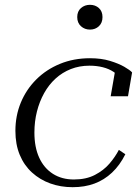

<svg xmlns="http://www.w3.org/2000/svg" viewBox="-20 -768 582 798"><path d="M287 -22Q338 -22 374.5 -41Q411 -60 435 -88Q459 -116 474 -145L501 -127Q478 -81 445.5 -50.5Q413 -20 372.5 -5Q332 10 282 10Q232 10 189 -5.5Q146 -21 113 -51Q80 -81 62 -124.5Q44 -168 44 -224Q44 -287 66.5 -341.5Q89 -396 130.5 -437.5Q172 -479 229 -502.5Q286 -526 354 -526Q401 -526 437 -515Q473 -504 496.5 -490.5Q520 -477 529 -467L512 -368H440L459 -477Q470 -474 475.5 -470Q481 -466 483.5 -460.5Q486 -455 485.5 -449Q485 -443 482 -437Q472 -456 452.5 -469Q433 -482 407.5 -488.5Q382 -495 352 -495Q310 -495 274.5 -481Q239 -467 211 -441.5Q183 -416 163.5 -381Q144 -346 133.5 -304.5Q123 -263 123 -217Q123 -156 143 -112.5Q163 -69 200 -45.5Q237 -22 287 -22ZM354 -645Q376 -645 391 -659Q406 -673 406 -697Q406 -721 391 -734.5Q376 -748 354 -748Q332 -748 316.5 -734.5Q301 -721 301 -697Q301 -673 316.5 -659Q332 -645 354 -645Z"/></svg>

Font: Roboto Serif 120pt Expanded Light
Style: Italic
Weight: 300
Width: 7
Italic angle: -10°
Designer: Greg Gazdowicz
Foundry: Commercial Type
Version: Version 1.008